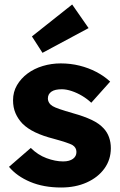

<svg xmlns="http://www.w3.org/2000/svg" viewBox="-20 -824 535 854"><path d="M20 -82 117 -166Q148 -135 187 -120.5Q226 -106 261 -106Q275 -106 286 -109Q297 -112 304.5 -117.5Q312 -123 316 -130.5Q320 -138 320 -148Q320 -168 302 -179Q293 -184 272 -191Q251 -198 218 -207Q171 -219 136.5 -235.5Q102 -252 80 -274Q60 -295 49 -320.5Q38 -346 38 -378Q38 -415 55.5 -445Q73 -475 102.5 -497Q132 -519 170.5 -530.5Q209 -542 250 -542Q294 -542 334 -532Q374 -522 408.5 -504Q443 -486 470 -461L386 -367Q368 -384 345.5 -397.5Q323 -411 299 -419Q275 -427 255 -427Q240 -427 228.5 -424.5Q217 -422 209 -416.5Q201 -411 197 -403.5Q193 -396 193 -386Q193 -376 198.5 -367Q204 -358 214 -352Q224 -346 246 -338.5Q268 -331 306 -320Q353 -307 387 -291Q421 -275 441 -253Q457 -236 465 -213.5Q473 -191 473 -165Q473 -114 444.5 -74.5Q416 -35 366 -12.5Q316 10 252 10Q174 10 114.5 -15Q55 -40 20 -82ZM169 -589 122 -662 301 -804 374 -699Z"/></svg>

Font: Our Lexend
Style: Bold
Weight: 700
Designer: Bonnie Shaver-Troup, Thomas Jockin
Foundry: Lexend
Version: Version 1.007